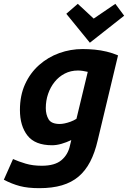

<svg xmlns="http://www.w3.org/2000/svg" viewBox="-61 -794 668 1002"><path d="M144 188Q84 188 42.5 177Q1 166 -41 144L7 36Q36 49 73 60Q110 71 157 71Q225 71 259.5 42Q294 13 304 -34L311 -63Q286 -51 260 -43.5Q234 -36 211 -36Q122 -36 82.5 -86.5Q43 -137 43 -220Q43 -296 70 -355Q97 -414 143.5 -455Q190 -496 248.5 -517Q307 -538 370 -538Q401 -538 433 -535Q465 -532 496 -524.5Q527 -517 555 -505L449 -62Q434 3 409.5 50Q385 97 349 127.5Q313 158 262.5 173Q212 188 144 188ZM251 -147Q262 -147 276.5 -150Q291 -153 307.5 -159Q324 -165 338 -174L397 -419Q384 -422 371 -424Q358 -426 346 -426Q308 -426 277 -410Q246 -394 224 -366.5Q202 -339 190 -304Q178 -269 178 -230Q178 -196 192.5 -171.5Q207 -147 251 -147ZM408 -571 285 -722 345 -774 428 -697 541 -774 587 -712Z"/></svg>

Font: Ubuntu Sans Mono
Style: Bold Italic
Weight: 700
Italic angle: -13.5°
Monospace: yes
Designer: Dalton Maag Ltd
Foundry: Dalton Maag Ltd
Version: Version 1.006